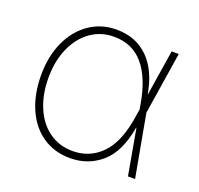

<svg xmlns="http://www.w3.org/2000/svg" viewBox="-101 -648 797 769"><g transform="rotate(20 297.0 -263.0)"><path d="M48.8 -263.7Q48.8 -342.8 77.1 -405Q105.5 -467.3 156.2 -502.2Q207 -537.1 271.5 -537.1Q354.5 -537.1 407.5 -484.4Q460.4 -431.6 476.6 -335H477.1L507.8 -530.3H538.1L496.6 -265.1L544.9 0H514.6L480 -194.3H478.5Q460 -86.4 403.8 -37.8Q347.7 10.7 270.5 10.7Q203.6 10.7 153.3 -23.7Q103 -58.1 75.9 -120.4Q48.8 -182.6 48.8 -263.7ZM270.5 -19.5Q344.7 -19.5 395 -72Q445.3 -124.5 461.9 -237.3L466.8 -268.1L462.9 -290Q444.8 -395.5 397.5 -451.2Q350.1 -506.8 271.5 -506.8Q215.8 -506.8 172.4 -475.8Q128.9 -444.8 104.5 -389.4Q80.1 -334 80.1 -263.7Q80.1 -191.9 103.8 -136.5Q127.4 -81.1 170.7 -50.3Q213.9 -19.5 270.5 -19.5Z"/></g></svg>

Font: Pretendard JP Thin
Style: Regular
Weight: 100
Designer: Base glyphs from Inter by Rasmus Andersson; Hangeul glyphs from Noto Sans CJK(Source Han Sans) by Jang Soo-young and Kan
Foundry: Kil Hyung-jin
Version: Version 1.309